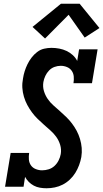

<svg xmlns="http://www.w3.org/2000/svg" viewBox="-20 -999 552 1027"><path d="M229 8Q211 8 193.5 5Q176 2 161 -6Q146 -14 134 -26Q122 -38 114 -53L106 0H7L37 -181H136Q133 -163 134.5 -145.5Q136 -128 145.5 -114.5Q155 -101 171.5 -94.5Q188 -88 205 -88Q223 -88 240.5 -93.5Q258 -99 271.5 -111.5Q285 -124 293.5 -141Q302 -158 305 -175Q309 -200 302 -223.5Q295 -247 281.5 -266Q268 -285 250.5 -300.5Q233 -316 215.5 -331.5Q198 -347 181.5 -363Q165 -379 151 -398Q137 -417 126 -437.5Q115 -458 108 -481.5Q101 -505 99.5 -529.5Q98 -554 103 -579Q106 -599 112 -618Q118 -637 127 -655.5Q136 -674 149 -691Q162 -708 179 -721Q196 -734 216 -738.5Q236 -743 255 -743Q277 -743 297.5 -739Q318 -735 336 -726.5Q354 -718 369 -704.5Q384 -691 393 -673L403 -735H502L472 -554H373Q376 -572 374.5 -589.5Q373 -607 363.5 -620.5Q354 -634 338 -640.5Q322 -647 305 -647Q288 -647 271.5 -641Q255 -635 242.5 -622Q230 -609 222.5 -593Q215 -577 212 -560Q208 -535 215 -512Q222 -489 235 -470Q248 -451 265.5 -435.5Q283 -420 300.5 -404.5Q318 -389 334.5 -373Q351 -357 365 -338.5Q379 -320 390 -299.5Q401 -279 408 -255.5Q415 -232 417 -208Q419 -184 415 -159Q411 -137 403 -115.5Q395 -94 383 -74.5Q371 -55 353.5 -38.5Q336 -22 315.5 -11.5Q295 -1 273 3.5Q251 8 229 8ZM221 -793 154 -855 306 -979H406L512 -849L433 -798L347 -920Z"/></svg>

Font: Iosevka Slab Oblique
Style: Bold
Weight: 700
Italic angle: -9°
Monospace: yes
Designer: Belleve Invis
Foundry: Belleve Invis
Version: Version 11.1.1; ttfautohint (v1.8.3)